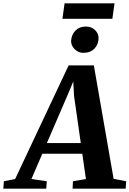

<svg xmlns="http://www.w3.org/2000/svg" viewBox="-97 -1141 783 1161"><path d="M-77 0 -73.5 -45 -5.5 -58.5 318 -745.5H470.5L590 -59.5L666 -45L663 0H342L344 -45L422.5 -58.5L400.5 -211.5H159L93 -58.5L186 -45L182.5 0ZM186.5 -276H391.5L351 -559L346 -648L312 -567ZM406 -821.5Q387 -821.5 369.8 -831.8Q352.5 -842 342.5 -858.8Q332.5 -875.5 333 -894.5Q335 -931 359 -955.8Q383 -980.5 421.5 -980.5Q456 -980.5 477.8 -959.2Q499.5 -938 499 -910.5Q498.5 -873.5 474.5 -847.5Q450.5 -821.5 406 -821.5ZM293.5 -1121H595.5L582.5 -1027.5H280.5Z"/></svg>

Font: Merriweather 36pt ExtraBold
Style: Italic
Weight: 800
Italic angle: -7.8°
Version: Version 2.101